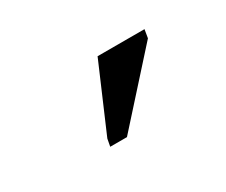

<svg xmlns="http://www.w3.org/2000/svg" viewBox="-45 -853 422 358"><g transform="rotate(-30 166.5 -674.0)"><path d="M114 -595 117 -611 178 -753H279L276 -735L150 -595Z"/></g></svg>

Font: Libra Sans Modern
Style: Italic
Weight: 400
Italic angle: -12°
Foundry: Stefan Peev, Context Ltd
Version: Version 1.000